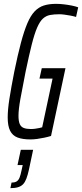

<svg xmlns="http://www.w3.org/2000/svg" viewBox="-20 -716 426 997"><path d="M138 8Q97 8 71 -2Q45 -12 32.5 -37Q20 -62 20 -106Q20 -147 29 -204Q38 -261 54 -343Q72 -431 88.5 -493Q105 -555 122 -595Q139 -635 160 -657Q181 -679 208 -687.5Q235 -696 271 -696Q290 -696 311.5 -693.5Q333 -691 353 -687Q373 -683 386 -678L375 -628Q362 -632 346 -635Q330 -638 314.5 -640Q299 -642 289 -642Q260 -642 239.5 -638Q219 -634 203 -619.5Q187 -605 173 -573Q159 -541 145 -485.5Q131 -430 113 -344Q96 -259 86 -203Q76 -147 76 -115Q76 -87 82.5 -72Q89 -57 103.5 -51.5Q118 -46 140 -46Q152 -46 162.5 -47.5Q173 -49 183 -51Q193 -53 199 -55L253 -308H185L197 -362H320L245 -10Q229 -5 210 -1Q191 3 172.5 5.5Q154 8 138 8ZM34 261 40 232Q57 232 66.5 226Q76 220 81.5 206.5Q87 193 92 168L98 141H71L88 62H152L130 166Q124 193 117 211.5Q110 230 100 240.5Q90 251 74 256Q58 261 34 261Z"/></svg>

Font: Saira UltraCondensed
Style: Italic
Weight: 400
Width: 1
Italic angle: -12°
Designer: Hector Gatti with collaboration of the Omnibus-Type team
Foundry: Omnibus-Type
Version: Version 1.101